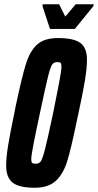

<svg xmlns="http://www.w3.org/2000/svg" viewBox="-20 -875 461 903"><path d="M9 -96Q9 -134 18 -190Q27 -246 47 -341L53 -372Q83 -514 102 -574.5Q121 -635 154.5 -665.5Q188 -696 253 -696Q327 -696 358 -673Q389 -650 389 -594Q389 -555 379.5 -497Q370 -439 350 -347L341 -305Q314 -174 295.5 -115Q277 -56 242 -24Q207 8 143 8Q70 8 39.5 -16Q9 -40 9 -96ZM230 -344Q248 -432 258.5 -488Q269 -544 269 -561Q269 -576 265 -579.5Q261 -583 250 -583Q234 -583 225.5 -571.5Q217 -560 205.5 -513.5Q194 -467 168 -344Q149 -256 138 -199.5Q127 -143 127 -126Q127 -112 131.5 -108.5Q136 -105 148 -105Q164 -105 172 -116.5Q180 -128 192 -174.5Q204 -221 230 -344ZM215 -739 180 -846 181 -855H258L287 -797L336 -855H421L419 -846L332 -739Z"/></svg>

Font: Saira Ultra Condensed ExtraBold
Style: Italic
Weight: 800
Width: 1
Italic angle: -12°
Designer: Hector Gatti with collaboration of the Omnibus-Type team
Foundry: Omnibus-Type
Version: Version 1.001; ttfautohint (v1.8)